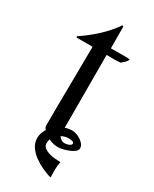

<svg xmlns="http://www.w3.org/2000/svg" viewBox="-167 -552 569 710"><g transform="rotate(30 118.0 -197.0)"><path d="M73.7 -46.9Q73.7 -131.8 75 -215.1Q76.2 -298.3 76.7 -383.3H10.7L6.8 -384.8L7.8 -388.7Q43.9 -412.6 75.7 -441.9Q107.4 -471.2 132.3 -506.3L135.3 -507.3L137.7 -504.4L138.2 -412.1Q152.8 -412.1 167.5 -412.4Q182.1 -412.6 196.8 -412.6Q202.1 -412.6 208 -412.4Q213.9 -412.1 219.2 -411.1Q216.8 -403.3 209.5 -396.2Q202.1 -389.2 195.8 -384.3Q181.2 -382.8 166.3 -382.8Q151.4 -382.8 136.7 -383.3L137.2 -72.3Q144.5 -75.2 152.1 -76.4Q159.7 -77.6 167.5 -77.6Q175.3 -77.6 185.3 -74.2Q195.3 -70.8 204.1 -64.9Q212.9 -59.1 218.8 -51.3Q224.6 -43.5 224.6 -34.7Q224.6 -26.4 215.8 -19.5Q207 -12.7 194.8 -7.8Q182.6 -2.9 170.4 -0.2Q158.2 2.4 151.9 2.4Q129.9 2.4 110.4 -7.3Q107.4 1 107.4 9.8Q107.4 22 116.5 29.1Q125.5 36.1 138.2 39.8Q150.9 43.5 164.1 44.4Q177.2 45.4 186 45.4L187 46.4Q183.1 62.5 183.3 79.1Q183.6 95.7 183.6 112.3L182.1 112.8Q165 107.9 145.3 98.9Q125.5 89.8 108.2 77.1Q90.8 64.5 79.3 47.9Q67.9 31.2 67.9 10.7Q67.9 -0.5 71.3 -10.7Q74.7 -21 81.1 -30.3Q77.1 -33.2 75.4 -37.6Q73.7 -42 73.7 -46.9ZM139.2 -37.6Q144 -31.7 150.1 -27.1Q156.2 -22.5 164.1 -22.5Q167 -22.5 171.9 -23.2Q176.8 -23.9 181.4 -25.6Q186 -27.3 189.5 -30.3Q192.9 -33.2 192.9 -37.1Q192.9 -40 189.9 -42Q187 -43.9 183.1 -44.7Q179.2 -45.4 175 -45.7Q170.9 -45.9 168.9 -45.9Q152.8 -45.9 139.2 -37.6Z"/></g></svg>

Font: CAT Linz
Style: Regular
Weight: 400
Designer: Peter Wiegel
Foundry: Peter Wiegel
Version: Version 1.08